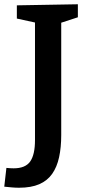

<svg xmlns="http://www.w3.org/2000/svg" viewBox="-56 -722 414 900"><path d="M23 -697 309 -702V-641L217 -611L231 -637V-89Q231 -31 221 15Q211 61 188.5 93Q166 125 128 141.5Q90 158 33 158Q17 158 0 156.5Q-17 155 -36 153L-26 65Q-16 66 -8 66.5Q0 67 8 67Q63 67 85.5 35Q108 3 108 -65V-637L124 -613L23 -635Z"/></svg>

Font: Bitter Thin SemiBold
Style: Regular
Weight: 600
Version: Version 2.002